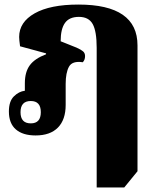

<svg xmlns="http://www.w3.org/2000/svg" viewBox="-20 -582 683 842"><path d="M404 240V-372Q404 -445 386.5 -476.5Q369 -508 326 -508Q284 -508 265 -481.5Q246 -455 246 -401L316 -373Q336 -364 344.5 -356.5Q353 -349 353 -336Q353 -319 343 -309Q297 -316 282.5 -289.5Q268 -263 268 -214V-122Q268 -57 234 -22.5Q200 12 136 12Q80 12 49.5 -14.5Q19 -41 19 -93Q19 -138 41 -159.5Q63 -181 89 -184V-217Q89 -266 110.5 -295.5Q132 -325 182 -344V-348L68 -379Q66 -394 65 -403.5Q64 -413 64 -420Q64 -485 132 -523.5Q200 -562 324 -562Q583 -562 583 -383V169L525 240ZM115 -41Q159 -41 159 -90Q159 -139 115 -139Q70 -139 70 -90Q70 -41 115 -41Z"/></svg>

Font: Noto Serif Thai SemiCondensed Black
Style: Regular
Weight: 900
Width: 4
Designer: Monotype Design Team
Foundry: Monotype Imaging Inc.
Version: Version 2.002; ttfautohint (v1.8.4.7-5d5b)